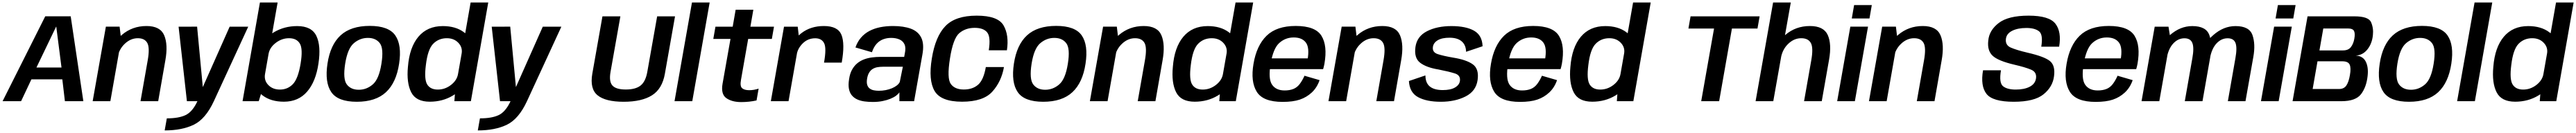

<svg xmlns="http://www.w3.org/2000/svg" viewBox="-44 -805 20461 1058"><path d="M-23.5 0H123.5L205.5 -174H451L471.5 0H618L517.5 -675.5H315.5ZM245.5 -268 401.5 -592.5H403L444.5 -268Z M692 0H832.5L918.5 -488.5L906 -593H797ZM1072 0H1212.5L1269.5 -326Q1291.5 -450 1260.2 -524Q1229 -598 1119.5 -598Q1006 -598 922.8 -526.5Q839.5 -455 826 -379L888 -344Q900.5 -413 947.2 -457Q994 -501 1050.5 -501Q1105.5 -501 1126.2 -462.8Q1147 -424.5 1129 -324Z M1440.5 0H1654.5L1927.5 -592.5H1780L1542 -56.5H1572L1521.5 -593L1374.5 -592.5ZM1264 232.5Q1401.5 232.5 1495.2 187Q1589 141.5 1654.5 0L1524.5 -1Q1485.5 83.5 1431 110Q1376.5 136.5 1281 136.5Z M1882.5 0H2011L2038.5 -88.5L2161 -785H2020.5ZM2211 4Q2326 4 2395.2 -76Q2464.5 -156 2485.5 -300.5Q2506.5 -440.5 2469 -519Q2431.5 -597.5 2316.5 -597.5Q2214 -597.5 2131.8 -548.5Q2049.5 -499.5 2039 -442.5L2089.5 -378Q2098.5 -427.5 2146.5 -464.2Q2194.5 -501 2251.5 -501Q2312 -501 2337.5 -458.5Q2363 -416 2343.5 -298.5Q2323.5 -178 2281.8 -135.2Q2240 -92.5 2179.5 -92.5Q2122 -92.5 2087 -128.8Q2052 -165 2061 -216.5L1987.5 -151Q1977.5 -94 2043 -45Q2108.5 4 2211 4Z M2790 4.5Q2940 4.5 3021.8 -71.8Q3103.5 -148 3126 -298.5Q3148.5 -446.5 3096 -522.8Q3043.5 -599 2893 -599Q2743 -599 2661.2 -523.8Q2579.5 -448.5 2557 -298.5Q2534.5 -150 2587 -72.8Q2639.5 4.5 2790 4.5ZM2805.5 -91Q2742.5 -91 2710.5 -133.5Q2678.5 -176 2697.5 -298Q2716.5 -418.5 2766 -461Q2815.5 -503.5 2878 -503.5Q2941 -503.5 2973 -461.2Q3005 -419 2985.5 -298Q2966.5 -176.5 2917.2 -133.8Q2868 -91 2805.5 -91Z M3565 0H3696L3834 -785H3694L3571.5 -88.5ZM3369.5 4Q3472 4 3553.2 -45Q3634.5 -94 3644.5 -151L3594 -216.5Q3585.5 -166 3538 -129.2Q3490.5 -92.5 3433 -92.5Q3374.5 -92.5 3349.2 -133Q3324 -173.5 3338.5 -287Q3353 -412 3396.5 -456.5Q3440 -501 3505 -501Q3562 -501 3596.8 -464.2Q3631.5 -427.5 3622.5 -378L3695.5 -442.5Q3706 -499.5 3640.8 -548.5Q3575.5 -597.5 3473 -597.5Q3350.5 -597.5 3279.2 -512.8Q3208 -428 3196 -273Q3184 -146.5 3222 -71.2Q3260 4 3369.5 4Z M3927.5 0H4141.5L4414.5 -592.5H4267L4029 -56.5H4059L4008.5 -593L3861.5 -592.5ZM3751 232.5Q3888.5 232.5 3982.2 187Q4076 141.5 4141.5 0L4011.5 -1Q3972.5 83.5 3918 110Q3863.5 136.5 3768 136.5Z M4909.5 4.5Q5053 4.5 5134.5 -46.8Q5216 -98 5237 -219L5317.5 -675H5175.5L5097.5 -234.5Q5084 -156.5 5044.2 -124.8Q5004.5 -93 4926.5 -93Q4848.5 -93 4820 -125Q4791.5 -157 4805.5 -234.5L4883.5 -675H4741L4660.5 -219Q4639.5 -98 4702.5 -46.8Q4765.5 4.5 4909.5 4.5Z M5313.5 0H5454.5L5592.5 -785H5452Z M5843.5 7Q5906 7 5965 -6L5981.5 -100Q5944 -87.5 5907 -87.5Q5868.5 -87.5 5850.2 -103.5Q5832 -119.5 5841.5 -170.5L5898.5 -495.5H6086.5L6103.5 -592.5H5916L5939.5 -727.5H5799L5775.5 -592.5H5638.5L5621.5 -495.5H5758L5695 -139Q5680.5 -55.5 5725.2 -24.2Q5770 7 5843.5 7Z M6501 -307H6641.5Q6668 -457 6639.5 -527.5Q6611 -598 6500 -598Q6395.5 -598 6322.5 -542.2Q6249.5 -486.5 6235 -405.5L6284 -371.5Q6292.5 -421.5 6333 -461Q6373.5 -500.5 6431 -500.5Q6481.5 -500.5 6501.5 -461.8Q6521.5 -423 6501 -307ZM6078.5 0H6219L6304.5 -485L6292 -592.5H6183Z M6888.5 6Q6930.5 6 6965.5 -1Q7000.5 -8 7028 -19.2Q7055.5 -30.5 7073.8 -44.2Q7092 -58 7099.5 -71V0H7216.5L7282.5 -372.5Q7297.5 -456.5 7272.8 -506Q7248 -555.5 7190.5 -576.8Q7133 -598 7048.5 -598Q6994.5 -598 6947.2 -588.5Q6900 -579 6861.5 -558.8Q6823 -538.5 6794.8 -506Q6766.5 -473.5 6750.5 -427.5L6881.5 -389.5Q6895.5 -431 6918 -456Q6940.5 -481 6970 -492.2Q6999.5 -503.5 7034 -503.5Q7072 -503.5 7100 -491.2Q7128 -479 7140.2 -452Q7152.5 -425 7142.5 -379.5L7137.5 -352.5H6947.5Q6915 -352.5 6882.2 -348.2Q6849.5 -344 6819.8 -333Q6790 -322 6765.5 -302Q6741 -282 6723.8 -251.2Q6706.5 -220.5 6700 -175.5Q6692.5 -129.5 6699 -97.2Q6705.5 -65 6723.2 -44.8Q6741 -24.5 6766.8 -13.2Q6792.5 -2 6823.8 2Q6855 6 6888.5 6ZM6936 -83Q6915 -83 6896.2 -86.8Q6877.5 -90.5 6863.8 -100.8Q6850 -111 6844 -130Q6838 -149 6843 -179.5Q6848 -209.5 6859.8 -228.2Q6871.5 -247 6888.2 -257Q6905 -267 6925.2 -270.5Q6945.5 -274 6967 -274H7127L7102.5 -153Q7095.5 -138 7079.2 -125.2Q7063 -112.5 7040.5 -103Q7018 -93.5 6991 -88.2Q6964 -83 6936 -83Z M7597.5 4Q7765.5 4 7837.8 -76.2Q7910 -156.5 7930 -271.5H7786Q7768.5 -169.5 7724.8 -131.2Q7681 -93 7611 -93Q7539.5 -93 7507.8 -137.2Q7476 -181.5 7501 -339Q7526 -500 7575.8 -541.8Q7625.5 -583.5 7697.5 -583.5Q7767.5 -583.5 7796.8 -547.2Q7826 -511 7809.5 -405H7953.5Q7971.5 -525 7926.8 -602.8Q7882 -680.5 7713.5 -680.5Q7545 -680.5 7465 -597.5Q7385 -514.5 7357 -339Q7329 -167 7379 -81.5Q7429 4 7597.5 4Z M8242 4.5Q8392 4.5 8473.8 -71.8Q8555.5 -148 8578 -298.5Q8600.5 -446.5 8548 -522.8Q8495.5 -599 8345 -599Q8195 -599 8113.2 -523.8Q8031.5 -448.5 8009 -298.5Q7986.5 -150 8039 -72.8Q8091.5 4.5 8242 4.5ZM8257.5 -91Q8194.5 -91 8162.5 -133.5Q8130.5 -176 8149.5 -298Q8168.5 -418.5 8218 -461Q8267.5 -503.5 8330 -503.5Q8393 -503.5 8425 -461.2Q8457 -419 8437.5 -298Q8418.5 -176.5 8369.2 -133.8Q8320 -91 8257.5 -91Z M8612.5 0H8753L8839 -488.5L8826.5 -593H8717.5ZM8992.5 0H9133L9190 -326Q9212 -450 9180.8 -524Q9149.5 -598 9040 -598Q8926.5 -598 8843.2 -526.5Q8760 -455 8746.5 -379L8808.5 -344Q8821 -413 8867.8 -457Q8914.5 -501 8971 -501Q9026 -501 9046.8 -462.8Q9067.5 -424.5 9049.5 -324Z M9640.5 0H9771.5L9909.5 -785H9769.5L9647 -88.5ZM9445 4Q9547.5 4 9628.8 -45Q9710 -94 9720 -151L9669.5 -216.5Q9661 -166 9613.5 -129.2Q9566 -92.5 9508.5 -92.5Q9450 -92.5 9424.8 -133Q9399.5 -173.5 9414 -287Q9428.5 -412 9472 -456.5Q9515.5 -501 9580.5 -501Q9637.5 -501 9672.2 -464.2Q9707 -427.5 9698 -378L9771 -442.5Q9781.5 -499.5 9716.2 -548.5Q9651 -597.5 9548.5 -597.5Q9426 -597.5 9354.8 -512.8Q9283.5 -428 9271.5 -273Q9259.5 -146.5 9297.5 -71.2Q9335.5 4 9445 4Z M10143 5.5 10159.5 -85.5Q10090.5 -85.5 10059.2 -131.8Q10028 -178 10048 -297Q10068.5 -420 10117.2 -463.5Q10166 -507 10231.5 -507Q10298 -507 10328.2 -466.2Q10358.5 -425.5 10341 -327.5L10349 -340.5H10042L10027 -255H10465Q10471 -274 10475.5 -298Q10500.5 -441.5 10452 -520Q10403.5 -598.5 10247.5 -598.5Q10096 -598.5 10016.2 -520.8Q9936.5 -443 9912 -297Q9888 -156 9937.8 -75.2Q9987.5 5.5 10143 5.5ZM10159.5 -85.5 10143 5.5Q10226.5 5.5 10280.2 -12.8Q10334 -31 10375.2 -69.5Q10416.5 -108 10437 -167.5L10317 -202.5Q10301 -166 10280 -137.8Q10259 -109.5 10229.2 -97.5Q10199.5 -85.5 10159.5 -85.5Z M10507.5 0H10648L10734 -488.5L10721.5 -593H10612.5ZM10887.5 0H11028L11085 -326Q11107 -450 11075.8 -524Q11044.5 -598 10935 -598Q10821.5 -598 10738.2 -526.5Q10655 -455 10641.5 -379L10703.5 -344Q10716 -413 10762.8 -457Q10809.5 -501 10866 -501Q10921 -501 10941.8 -462.8Q10962.5 -424.5 10944.5 -324Z M11400 4.5Q11513.5 4.5 11596.5 -37.8Q11679.5 -80 11692 -168.5Q11704.5 -256.5 11654.2 -293Q11604 -329.5 11498.5 -346.5Q11420 -360 11375.5 -374.5Q11331 -389 11337 -431.5Q11341.5 -464.5 11375.2 -484.8Q11409 -505 11469 -505Q11532 -505 11565.8 -476Q11599.5 -447 11600.5 -393L11731.5 -437Q11728.5 -524 11663.8 -560.8Q11599 -597.5 11484 -597.5Q11370 -597.5 11290.2 -556.8Q11210.5 -516 11198.5 -432Q11186 -344.5 11235.2 -306.2Q11284.5 -268 11382.5 -252Q11465.5 -235.5 11511.8 -220.8Q11558 -206 11551.5 -161Q11547 -129 11512.2 -108.8Q11477.5 -88.5 11415.5 -88.5Q11348 -88.5 11313 -116.5Q11278 -144.5 11277.5 -205L11146.5 -160.5Q11151.5 -69 11219.2 -32.2Q11287 4.5 11400 4.5Z M12029 5.5 12045.5 -85.5Q11976.5 -85.5 11945.2 -131.8Q11914 -178 11934 -297Q11954.5 -420 12003.2 -463.5Q12052 -507 12117.5 -507Q12184 -507 12214.2 -466.2Q12244.5 -425.5 12227 -327.5L12235 -340.5H11928L11913 -255H12351Q12357 -274 12361.5 -298Q12386.5 -441.5 12338 -520Q12289.5 -598.5 12133.5 -598.5Q11982 -598.5 11902.2 -520.8Q11822.5 -443 11798 -297Q11774 -156 11823.8 -75.2Q11873.5 5.5 12029 5.5ZM12045.5 -85.5 12029 5.5Q12112.5 5.5 12166.2 -12.8Q12220 -31 12261.2 -69.5Q12302.5 -108 12323 -167.5L12203 -202.5Q12187 -166 12166 -137.8Q12145 -109.5 12115.2 -97.5Q12085.5 -85.5 12045.5 -85.5Z M12798 0H12929L13067 -785H12927L12804.5 -88.5ZM12602.5 4Q12705 4 12786.2 -45Q12867.5 -94 12877.5 -151L12827 -216.5Q12818.5 -166 12771 -129.2Q12723.5 -92.5 12666 -92.5Q12607.5 -92.5 12582.2 -133Q12557 -173.5 12571.5 -287Q12586 -412 12629.5 -456.5Q12673 -501 12738 -501Q12795 -501 12829.8 -464.2Q12864.5 -427.5 12855.5 -378L12928.5 -442.5Q12939 -499.5 12873.8 -548.5Q12808.5 -597.5 12706 -597.5Q12583.5 -597.5 12512.2 -512.8Q12441 -428 12429 -273Q12417 -146.5 12455 -71.2Q12493 4 12602.5 4Z M13468 0H13610.5L13712 -578H13915L13932 -675H13383.5L13366.5 -578H13570Z M13900 0H14040.5L14179.5 -785H14039ZM14285 0H14425.5L14483.5 -330Q14505.5 -454.5 14473.2 -526.2Q14441 -598 14331.5 -598Q14218 -598 14135.2 -526.5Q14052.5 -455 14039 -379L14101 -344Q14113.5 -413 14159.8 -457Q14206 -501 14262.5 -501Q14318 -501 14339 -462.8Q14360 -424.5 14342 -324Z M14548 0H14688.5L14793 -593H14652.5ZM14682.5 -764.5 14664 -658H14804.5L14823 -764.5Z M14800.5 0H14941L15027 -488.5L15014.5 -593H14905.5ZM15180.5 0H15321L15378 -326Q15400 -450 15368.8 -524Q15337.5 -598 15228 -598Q15114.5 -598 15031.2 -526.5Q14948 -455 14934.5 -379L14996.5 -344Q15009 -413 15055.8 -457Q15102.5 -501 15159 -501Q15214 -501 15234.8 -462.8Q15255.5 -424.5 15237.5 -324Z M15950.5 4.5Q16114 4.5 16187.2 -55Q16260.5 -114.5 16270.5 -200Q16281.5 -283.5 16238 -319.2Q16194.5 -355 16060 -386Q15970.5 -407 15925.8 -427Q15881 -447 15888.5 -498.5Q15894.5 -538.5 15938.8 -560.5Q15983 -582.5 16051 -582.5Q16116.5 -582.5 16150.8 -556.5Q16185 -530.5 16169 -433.5H16311Q16331 -552 16281.5 -616.2Q16232 -680.5 16068.5 -680.5Q15907 -680.5 15831 -622Q15755 -563.5 15748 -481.5Q15739 -403.5 15782 -362.2Q15825 -321 15955 -290.5Q16041.5 -270.5 16088.2 -250.8Q16135 -231 16127 -180.5Q16120.5 -137.5 16077.2 -115Q16034 -92.5 15966.5 -92.5Q15898.5 -92.5 15865.2 -119.2Q15832 -146 15849 -246H15706.5Q15685 -121 15734 -58.2Q15783 4.5 15950.5 4.5Z M16601 5.5 16617.5 -85.5Q16548.5 -85.5 16517.2 -131.8Q16486 -178 16506 -297Q16526.5 -420 16575.2 -463.5Q16624 -507 16689.5 -507Q16756 -507 16786.2 -466.2Q16816.5 -425.5 16799 -327.5L16807 -340.5H16500L16485 -255H16923Q16929 -274 16933.5 -298Q16958.5 -441.5 16910 -520Q16861.5 -598.5 16705.5 -598.5Q16554 -598.5 16474.2 -520.8Q16394.5 -443 16370 -297Q16346 -156 16395.8 -75.2Q16445.5 5.5 16601 5.5ZM16617.5 -85.5 16601 5.5Q16684.5 5.5 16738.2 -12.8Q16792 -31 16833.2 -69.5Q16874.5 -108 16895 -167.5L16775 -202.5Q16759 -166 16738 -137.8Q16717 -109.5 16687.2 -97.5Q16657.5 -85.5 16617.5 -85.5Z M16965.5 0H17106.5L17194.5 -499.5L17179.5 -592.5H17070ZM17309 0H17449.5L17511.5 -353Q17529.5 -454 17504 -525.8Q17478.5 -597.5 17368.5 -597.5Q17273 -597.5 17191.5 -526.2Q17110 -455 17095 -370L17164.5 -338Q17178.5 -417.5 17217.2 -459Q17256 -500.5 17306 -500.5Q17354 -500.5 17369 -463Q17384 -425.5 17369 -342ZM17651 0H17791L17853.5 -353Q17871.5 -454 17846.5 -525.8Q17821.5 -597.5 17712 -597.5Q17616.5 -597.5 17534.8 -525.5Q17453 -453.5 17438.5 -370L17508 -338Q17522 -417.5 17560.5 -459Q17599 -500.5 17649 -500.5Q17697.5 -500.5 17711.8 -463Q17726 -425.5 17711 -342Z M17914 0H18054.5L18159 -593H18018.5ZM18048.5 -764.5 18030 -658H18170.5L18189 -764.5Z M18165 0H18552.5Q18666 0 18708.8 -56Q18751.5 -112 18761 -200.5Q18769 -270 18746.2 -315Q18723.5 -360 18666 -363Q18722.5 -365.5 18759.5 -412Q18796.5 -458.5 18803 -526Q18809 -580.5 18788.8 -627.8Q18768.5 -675 18656.5 -675H18284ZM18324.5 -97 18363 -317.5H18559Q18606.5 -317.5 18618.5 -290.8Q18630.5 -264 18620.5 -208Q18611 -152 18592 -124.5Q18573 -97 18534 -97ZM18378.5 -404 18409 -578.5H18604Q18643.5 -578.5 18653.2 -558.5Q18663 -538.5 18655.5 -497Q18648.5 -456.5 18628.2 -430.2Q18608 -404 18565.5 -404Z M19090 4.5Q19240 4.5 19321.8 -71.8Q19403.5 -148 19426 -298.5Q19448.5 -446.5 19396 -522.8Q19343.5 -599 19193 -599Q19043 -599 18961.2 -523.8Q18879.5 -448.5 18857 -298.5Q18834.5 -150 18887 -72.8Q18939.5 4.5 19090 4.5ZM19105.5 -91Q19042.5 -91 19010.5 -133.5Q18978.5 -176 18997.5 -298Q19016.5 -418.5 19066 -461Q19115.5 -503.5 19178 -503.5Q19241 -503.5 19273 -461.2Q19305 -419 19285.5 -298Q19266.5 -176.5 19217.2 -133.8Q19168 -91 19105.5 -91Z M19472 0H19613L19751 -785H19610.5Z M20128.5 0H20259.5L20397.5 -785H20257.5L20135 -88.5ZM19933 4Q20035.5 4 20116.8 -45Q20198 -94 20208 -151L20157.5 -216.5Q20149 -166 20101.5 -129.2Q20054 -92.5 19996.5 -92.5Q19938 -92.5 19912.8 -133Q19887.5 -173.5 19902 -287Q19916.5 -412 19960 -456.5Q20003.5 -501 20068.5 -501Q20125.5 -501 20160.2 -464.2Q20195 -427.5 20186 -378L20259 -442.5Q20269.5 -499.5 20204.2 -548.5Q20139 -597.5 20036.5 -597.5Q19914 -597.5 19842.8 -512.8Q19771.5 -428 19759.5 -273Q19747.5 -146.5 19785.5 -71.2Q19823.5 4 19933 4Z"/></svg>

Font: Anybody UltraCondensed Thin SemiBold
Style: Italic
Weight: 600
Italic angle: -10°
Version: Version 1.111